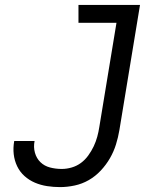

<svg xmlns="http://www.w3.org/2000/svg" viewBox="-20 -755 640 783"><path d="M225 8Q198 8 172 4Q146 0 122.5 -10Q99 -20 80 -37Q61 -54 50 -77Q39 -100 36 -126Q33 -152 38 -180H121Q116 -155 122.5 -132Q129 -109 145 -93.5Q161 -78 184 -72Q207 -66 232 -66Q252 -66 272.5 -72Q293 -78 310 -90.5Q327 -103 340 -121Q353 -139 362 -158Q371 -177 376.5 -197Q382 -217 385 -237L455 -662H300V-735H551L467 -225Q462 -195 453 -166Q444 -137 428.5 -110Q413 -83 391 -59.5Q369 -36 342 -20.5Q315 -5 284.5 1.5Q254 8 225 8Z"/></svg>

Font: Iosevka Extended Oblique
Style: Regular
Weight: 400
Width: 7
Italic angle: -9°
Monospace: yes
Designer: Belleve Invis
Foundry: Belleve Invis
Version: Version 32.0.1; ttfautohint (v1.8.4)